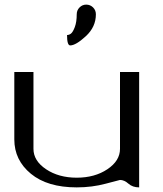

<svg xmlns="http://www.w3.org/2000/svg" viewBox="-20 -812 706 832"><path d="M395.5 -750Q395.5 -695.3 352.1 -655.3Q308.6 -615.2 284.2 -615.2Q270.5 -615.2 270.5 -660.2Q279.3 -660.2 287.6 -666.5Q295.9 -672.9 304.2 -694.8Q312.5 -716.8 312.5 -750Q312.5 -767.6 324.7 -779.8Q336.9 -792 353.5 -792Q371.1 -792 383.3 -779.8Q395.5 -767.6 395.5 -750ZM583 -500Q583 -500 583 0Q554.7 0 536.6 -16.1Q518.6 -32.2 500 -32.2Q498 -32.2 438.5 -16.1Q378.9 0 312.5 0Q185.5 0 113.8 -59.1Q42 -118.2 42 -208V-500H125V-167Q125 -115.2 179.7 -78.6Q234.4 -42 312.5 -42Q390.6 -42 445.3 -78.6Q500 -115.2 500 -167V-500Z"/></svg>

Font: okolaks
Style: Regular
Weight: 500
Version: Version 000.6.0